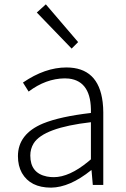

<svg xmlns="http://www.w3.org/2000/svg" viewBox="-20 -861 587 894"><path d="M217.8 12.7Q121.1 12.7 82 -55.7Q63.5 -88.9 63.5 -133.8Q63.5 -237.3 180.7 -286.1Q259.8 -318.4 403.3 -335Q407.2 -482.4 300.8 -495.1Q291 -496.1 281.2 -496.1Q193.4 -495.1 113.3 -434.6L86.9 -476.6Q189.5 -546.9 289.1 -546.9Q438.5 -546.9 458 -385.7Q460.9 -362.3 460.9 -337.9V0H412.1L406.2 -68.4H404.3Q304.7 11.7 217.8 12.7ZM230.5 -36.1Q302.7 -36.1 390.6 -108.4Q397.5 -114.3 403.3 -119.1V-292Q182.6 -266.6 136.7 -193.4Q121.1 -168 121.1 -136.7Q121.1 -54.7 198.2 -39.1Q213.9 -36.1 230.5 -36.1ZM313.5 -634.8 151.4 -802.7 193.4 -840.8 343.8 -665Z"/></svg>

Font: Taipei Sans TC Beta Light
Style: Regular
Weight: 300
Designer: JT Foundry
Foundry: JT Foundry
Version: Version 1.000